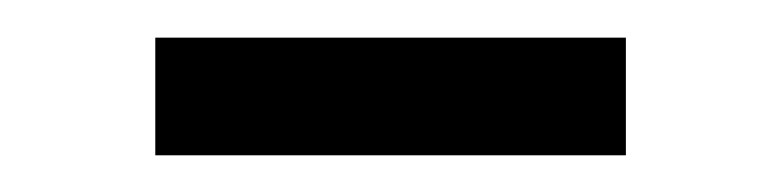

<svg xmlns="http://www.w3.org/2000/svg" viewBox="-20 -270 415 102"><path d="M62.5 -250V-187.5H312.5V-250Z"/></svg>

Font: Medodica
Style: Regular
Weight: 400
Version: Version 001.000